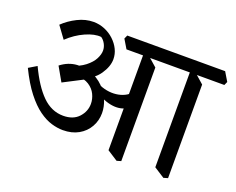

<svg xmlns="http://www.w3.org/2000/svg" viewBox="-105 -798 1245 1014"><g transform="rotate(20 517.5 -291.0)"><path d="M305 -22Q275 -22 241 -32Q207 -42 170 -68.5Q133 -95 95 -143.5Q57 -192 20 -268L65 -295Q111 -197 163 -145.5Q215 -94 281 -94Q337 -94 367.5 -127Q398 -160 398 -203Q398 -230 385.5 -256Q373 -282 346 -299.5Q319 -317 275 -317L358 -331L213 -256L168 -335Q190 -352 213 -361Q236 -370 260.5 -371.5Q285 -373 308 -369L332 -364Q380 -346 410.5 -315Q441 -284 455.5 -248Q470 -212 470 -177Q470 -135 450 -99.5Q430 -64 393 -43Q356 -22 305 -22ZM302 -310 222 -353Q275 -369 305.5 -393Q336 -417 349 -442.5Q362 -468 362 -489Q362 -509 352 -527Q342 -545 328 -554Q291 -558 240.5 -535.5Q190 -513 147 -472L98 -539Q131 -571 175 -593Q219 -615 264 -615Q297 -615 327 -602.5Q357 -590 380 -568.5Q403 -547 416 -520.5Q429 -494 429 -465Q429 -424 398.5 -379.5Q368 -335 302 -310ZM579 -244Q543 -226 494.5 -236Q446 -246 377 -290L386 -324Q412 -309 439 -302Q466 -295 492 -296Q518 -297 540.5 -305.5Q563 -314 579 -329ZM628 33 569 -5V-562L594 -551L652 -500V26ZM476 -538 446 -588 455 -608H742L772 -558L763 -538ZM891 33 832 -5V-562L857 -551L915 -500V26ZM742 -538 712 -588 721 -608H1005L1035 -558L1026 -538Z"/></g></svg>

Font: Eczar
Style: Regular
Weight: 400
Designer: Vaibhav Singh
Foundry: Rosetta Type Foundry
Version: Version 2.000